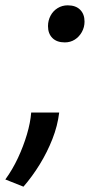

<svg xmlns="http://www.w3.org/2000/svg" viewBox="-73 -540 347 720"><path d="M15 160 -53 133Q-26 96 -5.5 52Q15 8 28 -36Q41 -80 44 -118H149Q143 -68 123.5 -18.5Q104 31 76 76.5Q48 122 15 160ZM170 -381Q140 -381 123.5 -397.5Q107 -414 107 -442Q107 -463 116.5 -481Q126 -499 143 -509.5Q160 -520 181 -520Q211 -520 227.5 -503.5Q244 -487 244 -459Q244 -438 234 -420Q224 -402 207.5 -391.5Q191 -381 170 -381Z"/></svg>

Font: Ubuntu Sans Medium
Style: Italic
Weight: 500
Italic angle: -13.5°
Designer: Dalton Maag Ltd
Foundry: Dalton Maag Ltd
Version: Version 1.006